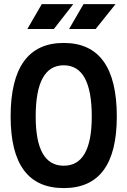

<svg xmlns="http://www.w3.org/2000/svg" viewBox="-20 -914 626 943"><path d="M293 9.8C466.3 9.8 553.7 -106.4 553.7 -341.8C553.7 -583 466.3 -703.1 293 -703.1C119.6 -703.1 32.2 -583 32.2 -341.8C32.2 -106.4 119.6 9.8 293 9.8ZM293 -100.1C201.2 -100.1 155.3 -180.2 155.3 -341.8C155.3 -509.8 201.2 -593.3 293 -593.3C384.8 -593.3 430.7 -509.8 430.7 -341.8C430.7 -180.2 384.8 -100.1 293 -100.1ZM319.3 -771.5H449.7L547.4 -893.6H390.1ZM114.3 -771.5H244.6L339.8 -893.6H185.1Z"/></svg>

Font: Cascadia Code PL SemiBold
Style: Regular
Weight: 600
Monospace: yes
Designer: Aaron Bell
Foundry: Saja Typeworks
Version: Version 2404.023